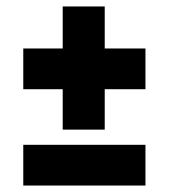

<svg xmlns="http://www.w3.org/2000/svg" viewBox="-20 -574 522 594"><path d="M430 -298V-424H304V-554H174V-424H52V-298H174V-173H304V-298ZM430 0V-126H52V0Z"/></svg>

Font: Passion One
Style: Regular
Weight: 400
Designer: Alejandro Lo Celso
Foundry: Fontstage
Version: Version 1.001